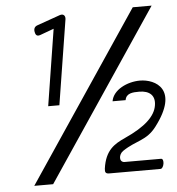

<svg xmlns="http://www.w3.org/2000/svg" viewBox="-52 -701 757 821"><g transform="rotate(-5 326.5 -290.0)"><path d="M121 -583C123 -572 128 -563 143 -568L203 -590L151 -262H199L257 -626C259 -640 251 -651 235 -646L136 -611C124 -607 118 -598 121 -583ZM62 72H143L629 -652H548ZM369 25C367 41 371 47 386 47H606C621 47 628 4 612 4H456C431 4 433 -30 454 -44C513 -84 557 -78 600 -135C715 -286 617 -337 551 -337C497 -337 435 -308 427 -259H483C488 -289 517 -290 544 -290C588 -290 613 -268 606 -226C599 -180 555 -138 466 -98C420 -77 380 -54 369 25Z"/></g></svg>

Font: Charger Pro
Style: Obl
Weight: 400
Designer: Jasper
Foundry: Cannot Into Space Fonts
Version: Version 1.09